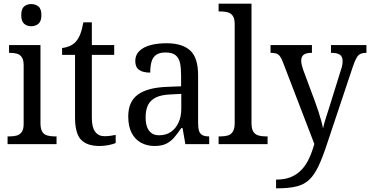

<svg xmlns="http://www.w3.org/2000/svg" viewBox="-20 -780 2003 1039"><path d="M21 0V-42H33Q54 -42 70.5 -46.5Q87 -51 97.5 -65.5Q108 -80 108 -109V-426Q108 -456 98 -470.5Q88 -485 71.5 -489.5Q55 -494 35 -494H29V-536H199V-114Q199 -83 208.5 -67.5Q218 -52 235.5 -47Q253 -42 274 -42H286V0ZM149 -638Q126 -638 110.5 -651.5Q95 -665 95 -698Q95 -732 110.5 -745Q126 -758 149 -758Q172 -758 188 -745Q204 -732 204 -698Q204 -665 188 -651.5Q172 -638 149 -638Z M519 10Q450 10 418 -24.5Q386 -59 386 -145V-483H316V-520Q335 -522 355 -530Q375 -538 390 -554Q405 -571 414.5 -595.5Q424 -620 431 -659H477V-536H598V-483H477V-143Q477 -91 495 -67Q513 -43 545 -43Q563 -43 577.5 -45Q592 -47 606 -50V-6Q593 0 568.5 5Q544 10 519 10Z M816 10Q776 10 743.5 -7.5Q711 -25 692.5 -60.5Q674 -96 674 -150Q674 -230 726 -268Q778 -306 884 -310L960 -313V-373Q960 -410 954.5 -437.5Q949 -465 931 -480.5Q913 -496 876 -496Q842 -496 824 -482.5Q806 -469 799.5 -444.5Q793 -420 793 -387Q753 -387 732.5 -402Q712 -417 712 -450Q712 -483 734.5 -504.5Q757 -526 795 -536Q833 -546 881 -546Q966 -546 1009 -507Q1052 -468 1052 -373V-114Q1052 -86 1057.5 -70.5Q1063 -55 1076 -48.5Q1089 -42 1109 -42H1112V0H983L968 -87H961Q942 -59 923.5 -37Q905 -15 880 -2.5Q855 10 816 10ZM841 -48Q878 -48 904.5 -66Q931 -84 946 -116.5Q961 -149 961 -191V-272L903 -269Q852 -267 822.5 -252Q793 -237 780.5 -210.5Q768 -184 768 -145Q768 -114 776 -92.5Q784 -71 800 -59.5Q816 -48 841 -48Z M1163 0V-42H1175Q1197 -42 1213.5 -47Q1230 -52 1240 -67.5Q1250 -83 1250 -114V-650Q1250 -680 1239.5 -694.5Q1229 -709 1212 -713.5Q1195 -718 1175 -718H1163V-760H1341V-114Q1341 -83 1351 -67.5Q1361 -52 1378 -47Q1395 -42 1416 -42H1428V0Z M1474 192Q1521 192 1554.5 178Q1588 164 1612 138.5Q1636 113 1652.5 77.5Q1669 42 1681 -1L1512 -441Q1504 -463 1495.5 -474.5Q1487 -486 1476 -490Q1465 -494 1447 -494H1444V-536H1668V-494H1665Q1636 -494 1623 -483.5Q1610 -473 1610 -452Q1610 -442 1612.5 -430.5Q1615 -419 1620 -404L1684 -232Q1694 -205 1703 -177.5Q1712 -150 1718.5 -126Q1725 -102 1728 -85Q1734 -113 1744 -143.5Q1754 -174 1764 -206L1825 -402Q1830 -415 1832 -427.5Q1834 -440 1834 -450Q1834 -474 1819 -484Q1804 -494 1774 -494H1771V-536H1963V-494H1960Q1943 -494 1931 -488.5Q1919 -483 1909.5 -467Q1900 -451 1889 -418L1749 1Q1725 74 1703 120Q1681 166 1654 192Q1627 218 1586 228.5Q1545 239 1483 239H1474Z"/></svg>

Font: Noto Serif SemiCondensed
Style: Regular
Weight: 400
Width: 4
Designer: Monotype Design Team
Foundry: Monotype Imaging Inc.
Version: Version 2.013